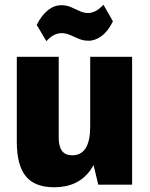

<svg xmlns="http://www.w3.org/2000/svg" viewBox="-20 -780 635 811"><path d="M228 -199Q228 -161 242 -142.5Q256 -124 285 -124Q323 -124 342 -154.5Q361 -185 361 -246L414 -319V-273Q414 -134 362 -61.5Q310 11 209 11Q127 11 89 -35.5Q51 -82 51 -181V-540H228ZM538 0H395L361 -142V-540H538ZM135 -675Q156 -716 182.5 -737Q209 -758 239 -758Q261 -758 279.5 -750Q298 -742 316 -733.5Q334 -725 352 -725Q368 -725 384 -733.5Q400 -742 417 -760L457 -690Q437 -649 410 -628.5Q383 -608 354 -608Q332 -608 313 -616Q294 -624 276.5 -632Q259 -640 240 -640Q224 -640 208 -632Q192 -624 176 -606Z"/></svg>

Font: Pathway Extreme Condensed ExtraBold
Style: Regular
Weight: 800
Width: 3
Version: Version 1.001;gftools[0.9.26]